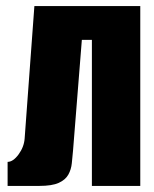

<svg xmlns="http://www.w3.org/2000/svg" viewBox="-20 -611 506 631"><path d="M5 0V-79Q23 -79 41 -103.5Q59 -128 61 -156L93 -591H441V0H282V-480H249L220 -116Q218 -95 216 -74.5Q214 -54 204.5 -37Q195 -20 173 -10Q151 0 109 0Z"/></svg>

Font: Alumni Sans Black
Style: Regular
Weight: 900
Designer: Robert E. Leuschke
Foundry: Robert E. Leuschke
Version: Version 1.018